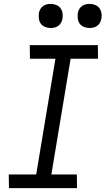

<svg xmlns="http://www.w3.org/2000/svg" viewBox="-20 -967 543 987"><path d="M376 0H26L25 -70H166L265 -665H134L133 -735H483L484 -665H343L244 -70H375ZM440 -823Q426 -823 412 -828.5Q398 -834 390 -845Q382 -856 380 -870.5Q378 -885 380 -900Q382 -910 387 -919.5Q392 -929 401 -935.5Q410 -942 420 -944.5Q430 -947 441 -947Q455 -947 469 -941.5Q483 -936 491 -925Q499 -914 501.5 -899.5Q504 -885 501 -870Q499 -860 494 -850.5Q489 -841 480 -834.5Q471 -828 461 -825.5Q451 -823 440 -823ZM240 -823Q226 -823 212 -828.5Q198 -834 190 -845Q182 -856 180 -870.5Q178 -885 180 -900Q182 -910 187 -919.5Q192 -929 201 -935.5Q210 -942 220 -944.5Q230 -947 241 -947Q255 -947 269 -941.5Q283 -936 291 -925Q299 -914 301.5 -899.5Q304 -885 301 -870Q299 -860 294 -850.5Q289 -841 280 -834.5Q271 -828 261 -825.5Q251 -823 240 -823Z"/></svg>

Font: Iosevka Term Curly
Style: Italic
Weight: 400
Italic angle: -9°
Designer: Belleve Invis
Foundry: Belleve Invis
Version: Version 32.3.0